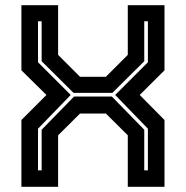

<svg xmlns="http://www.w3.org/2000/svg" viewBox="-20 -720 716 740"><path d="M62.5 0V-257.5L159 -354L62.5 -449V-700H204V-508.5L288.5 -424H388L472.5 -508.5V-700H614V-449L518.5 -354L614 -257.5V0H472.5V-198.5L388 -282.5H288.5L204 -198.5V0ZM126.5 -63.5H140.5V-220L265.5 -348H411L536 -220V-63.5H550V-224L424 -354L550 -480V-638H536V-484L413 -362H263.5L140.5 -484V-638H126.5V-480L252.5 -354L126.5 -224Z"/></svg>

Font: Tourney
Style: Bold
Weight: 700
Designer: Tyler Finck
Foundry: Etcetera Type Co
Version: Version 1.015